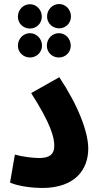

<svg xmlns="http://www.w3.org/2000/svg" viewBox="-20 -929 494 955"><path d="M274 -788C307 -788 333 -814 333 -847C333 -881 307 -909 274 -909C241 -909 214 -881 214 -847C214 -814 241 -788 274 -788ZM129 -787C162 -787 188 -813 188 -846C188 -880 162 -908 129 -908C95 -908 69 -880 69 -846C69 -813 95 -787 129 -787ZM129 -643C162 -643 189 -669 189 -702C189 -736 162 -764 129 -764C96 -764 69 -736 69 -702C69 -669 96 -643 129 -643ZM273 -643C306 -643 332 -669 332 -702C332 -736 306 -764 273 -764C239 -764 213 -736 213 -702C213 -669 239 -643 273 -643ZM30 -21C70 -2 147 6 189 6C356 6 419 -88 419 -190C419 -272 369 -404 275 -545L135 -466C235 -310 250 -244 250 -204C250 -158 222 -143 175 -143C146 -143 92 -149 54 -160Z"/></svg>

Font: Noto Sans Arabic UI XCn XBd
Style: Regular
Weight: 800
Width: 2
Designer: Monotype Design Team, Nadine Chahine and Nizar Qandah
Foundry: Monotype Imaging Inc.
Version: Version 2.010